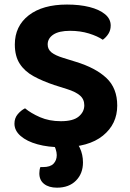

<svg xmlns="http://www.w3.org/2000/svg" viewBox="-20 -644 581 861"><path d="M253 -100.5Q308.2 -100.5 333.1 -121.5Q358 -142.4 358 -171.9Q358 -199.1 338.5 -215.8Q318.9 -232.6 280.4 -244.6L223.1 -262.7Q170.5 -280.3 130.6 -302.2Q90.7 -324 68.6 -358.1Q46.5 -392.2 46.5 -444.5Q46.5 -526.7 108.7 -575.2Q171 -623.6 280.5 -623.6Q337.1 -623.6 381.3 -612.5Q425.4 -601.3 450.9 -580.3Q476.4 -559.4 476.4 -529.5Q476.4 -508.5 466.1 -492.4Q455.8 -476.3 440.9 -465.7Q417.8 -481.7 379 -493.8Q340.1 -505.8 294.1 -505.8Q244.6 -505.8 219.2 -488.9Q193.8 -472 193.8 -444.5Q193.8 -422.7 211 -408.9Q228.3 -395.2 263.5 -384.4L319.2 -367.1Q408.8 -339.8 457.2 -294.2Q505.7 -248.6 505.7 -170.6Q505.7 -87.6 441.6 -35.7Q377.5 16.3 257 16.3Q196 16.3 148.2 3.1Q100.4 -10 72.6 -34.2Q44.8 -58.3 44.8 -89.5Q44.8 -114.4 59.6 -131.9Q74.3 -149.3 92.3 -158.3Q118.6 -136.3 159.6 -118.4Q200.6 -100.5 253 -100.5ZM212.4 -4 289.5 -30.9Q324.1 -10.5 338.1 19.4Q352.1 49.4 352.1 84.3Q352.1 134.3 320.7 165.9Q289.4 197.6 235.5 197.6Q199.3 197.6 177.8 180.8Q156.4 164.1 156.4 133.2Q156.4 117.2 161.1 105.2H172.8Q205.5 105.2 220 90.1Q234.5 74.9 234.5 51.5Q234.5 39.2 229.4 23.8Q224.2 8.4 212.4 -4Z"/></svg>

Font: Baloo Tamma 2
Style: Regular
Weight: 400
Designer: Divya Kowshik, Shuchita Grover and Ek Type
Foundry: Ek Type
Version: Version 1.700